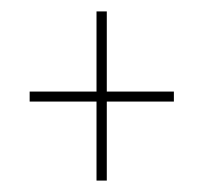

<svg xmlns="http://www.w3.org/2000/svg" viewBox="-20 -482 358 338"><path d="M149.9 -303.2H32.2V-320.8H149.9V-461.9H168V-320.8H286.1V-303.2H168V-164.1H149.9Z"/></svg>

Font: Moniqa Narrow Heading
Style: Regular
Weight: 400
Width: 4
Designer: Rajesh Rajput
Foundry: Rajesh Rajput
Version: Version 1.000